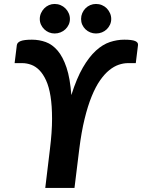

<svg xmlns="http://www.w3.org/2000/svg" viewBox="-20 -926 700 946"><path d="M52 0ZM347 0H203L226 -191Q236.5 -275.5 236.5 -340Q236.5 -404.5 229 -451.5Q221.5 -498.5 207 -530Q192.5 -561.5 174 -580.2Q155.5 -599 133.5 -607Q111.5 -615 89 -615H52L63 -704Q65 -717 82 -723.8Q99 -730.5 137.5 -730.5Q173 -730.5 205.5 -718.8Q238 -707 264 -676.5Q290 -646 307.8 -593Q325.5 -540 331.5 -457.5Q357.5 -540 388.2 -593Q419 -646 452.5 -676.5Q486 -707 521.5 -718.8Q557 -730.5 592.5 -730.5Q630.5 -730.5 646 -723.8Q661.5 -717 660 -704L649 -615H611Q588.5 -615 565 -607Q541.5 -599 518.2 -580.2Q495 -561.5 473 -530Q451 -498.5 431.8 -451.5Q412.5 -404.5 396.8 -340Q381 -275.5 370.5 -191ZM324.5 -832.5Q324.5 -817.5 318.5 -804.5Q312.5 -791.5 302.2 -781.8Q292 -772 278.2 -766.5Q264.5 -761 249 -761Q234.5 -761 221.2 -766.5Q208 -772 198 -781.8Q188 -791.5 182 -804.5Q176 -817.5 176 -832.5Q176 -847.5 182 -861Q188 -874.5 198 -884.8Q208 -895 221.2 -900.8Q234.5 -906.5 249 -906.5Q264.5 -906.5 278.2 -900.8Q292 -895 302.2 -884.8Q312.5 -874.5 318.5 -861Q324.5 -847.5 324.5 -832.5ZM528 -832.5Q528 -817.5 522 -804.5Q516 -791.5 506 -781.8Q496 -772 482.2 -766.5Q468.5 -761 453 -761Q438 -761 424.5 -766.5Q411 -772 401 -781.8Q391 -791.5 385.2 -804.5Q379.5 -817.5 379.5 -832.5Q379.5 -847.5 385.2 -861Q391 -874.5 401 -884.8Q411 -895 424.5 -900.8Q438 -906.5 453 -906.5Q468.5 -906.5 482.2 -900.8Q496 -895 506 -884.8Q516 -874.5 522 -861Q528 -847.5 528 -832.5Z"/></svg>

Font: Lato Heavy
Style: Italic
Weight: 800
Italic angle: -7°
Designer: Lukasz Dziedzic
Foundry: tyPoland Lukasz Dziedzic
Version: Version 2.007; 2014-02-27